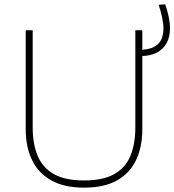

<svg xmlns="http://www.w3.org/2000/svg" viewBox="-20 -852 800 881"><path d="M366 9Q273.5 9 214.2 -24.8Q155 -58.5 126.5 -118.8Q98 -179 98 -258Q98 -280 98 -314.2Q98 -348.5 98 -390Q98 -431.5 98 -475Q98 -540.5 98 -596.5Q98 -652.5 98 -713H130Q130 -652.5 130 -596.5Q130 -540.5 130 -475V-267Q130 -191.5 152.8 -137Q175.5 -82.5 227.2 -53.2Q279 -24 366 -24Q453 -24 504.5 -53.2Q556 -82.5 578.5 -137Q601 -191.5 601 -268V-475Q601 -540.5 601 -596.5Q601 -652.5 601 -713H633Q633 -652.5 633 -596.5Q633 -540.5 633 -475Q633 -431.5 633 -390Q633 -348.5 633 -314.2Q633 -280 633 -258Q633 -179 605 -118.8Q577 -58.5 518 -24.8Q459 9 366 9ZM628 -595 613 -623Q662 -623 687.2 -637Q712.5 -651 721.2 -673.5Q730 -696 730 -722Q730 -744 723.2 -774.8Q716.5 -805.5 708 -830L738 -832Q744 -815 749 -796.2Q754 -777.5 757 -758.5Q760 -739.5 760 -722Q760 -681.5 744 -653.2Q728 -625 698.5 -610Q669 -595 628 -595Z"/></svg>

Font: Commissioner Thin
Style: Regular
Weight: 100
Designer: Kostas Bartsokas
Foundry: Kostas Bartsokas
Version: Version 1.001;gftools[0.9.23]